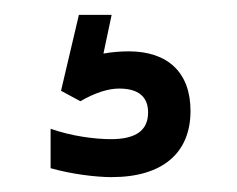

<svg xmlns="http://www.w3.org/2000/svg" viewBox="-20 -20 319 258"><path d="M130 218C198 218 236 186 236 129C236 77 205 49 153 49C142 49 130 50 119 52L130 0H86L62 102L88 116C107 105 125 99 140 99C166 99 179 110 179 131C179 155 163 167 129 167C108 167 76 163 48 153V206C76 214 109 218 130 218Z"/></svg>

Font: LT Wave Alt
Style: Regular
Weight: 400
Designer: Daniel Lyons
Version: Version 2.5 (Glyphs App)